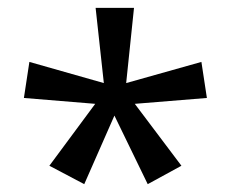

<svg xmlns="http://www.w3.org/2000/svg" viewBox="-20 -780 591 490"><path d="M322 -760 302 -568 494 -622 508 -530 324 -515 443 -357 357 -310 272 -485 195 -310 106 -357 223 -515 41 -530 55 -622 245 -568 224 -760Z"/></svg>

Font: Noto Sans Old Hungarian
Style: Regular
Weight: 400
Designer: Monotype Design Team
Foundry: Monotype Imaging Inc.
Version: Version 2.005; ttfautohint (v1.8.4.7-5d5b)